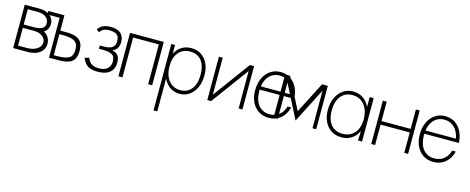

<svg xmlns="http://www.w3.org/2000/svg" viewBox="-37 -1181 5184 2116"><g transform="rotate(15 2555.0 -122.5)"><path d="M54.5 0V-495H220Q271 -495 308.8 -478.2Q346.5 -461.5 367.5 -431.8Q388.5 -402 388.5 -362Q388.5 -320.5 364.8 -290.8Q341 -261 298 -246.5L295.5 -276Q319.5 -272 339.8 -260.8Q360 -249.5 375.5 -232Q391 -214.5 399.5 -191.8Q408 -169 408 -142.5Q408 -100 385.2 -68Q362.5 -36 320 -18Q277.5 0 217.5 0ZM99.5 -4.5 71.5 -40H201.5Q236 -40 265 -47.8Q294 -55.5 315.2 -69.5Q336.5 -83.5 348.2 -102.8Q360 -122 360 -145Q360 -172 343.8 -194.2Q327.5 -216.5 298.5 -229.5Q269.5 -242.5 230.5 -242.5H79.5L99.5 -273ZM99.5 -250 76.5 -281H222Q258 -281 284.8 -288.5Q311.5 -296 326.2 -313Q341 -330 341 -358.5Q341 -388.5 325 -410Q309 -431.5 280.2 -443.2Q251.5 -455 214 -455H55L99.5 -490Z M463.5 0 463 -495H507V-295.5L470 -320H571Q638.5 -320 682.5 -305.2Q726.5 -290.5 748.2 -255.5Q770 -220.5 770 -159.5Q770 -98.5 748.2 -63.5Q726.5 -28.5 682.8 -14.2Q639 0 573 0ZM507 -7 469 -40H552.5Q634.5 -40 678.5 -63.5Q722.5 -87 722.5 -159.5Q722.5 -230 680.2 -255Q638 -280 552.5 -280H479L507 -313.5ZM323 -455V-495H507V-455Z M1022 11Q964.5 11 930 -2.8Q895.5 -16.5 875.8 -41.5Q856 -66.5 842.5 -101L890.5 -114Q902 -89.5 916.8 -70.2Q931.5 -51 957 -39.8Q982.5 -28.5 1025 -28.5Q1054 -28.5 1077.8 -35.8Q1101.5 -43 1118.5 -57Q1135.5 -71 1144.8 -91.5Q1154 -112 1154 -139Q1154 -199.5 1117.8 -218.2Q1081.5 -237 1016.5 -237H969.5V-274.5H1015Q1055.5 -274.5 1084 -283.2Q1112.5 -292 1127.5 -313Q1142.5 -334 1142.5 -371Q1142.5 -403.5 1130.5 -424Q1118.5 -444.5 1094.2 -454.2Q1070 -464 1034 -464Q1011.5 -464 994.2 -460.8Q977 -457.5 963.8 -451Q950.5 -444.5 940.8 -434.8Q931 -425 924 -412.5L891 -437.5Q904.5 -458 923.5 -472.8Q942.5 -487.5 969.8 -495.8Q997 -504 1036 -504Q1109.5 -504 1148.5 -470.5Q1187.5 -437 1187.5 -373.5Q1187.5 -297.5 1136.5 -269.2Q1085.5 -241 973 -237L1070.5 -270Q1117 -263.5 1146.8 -250Q1176.5 -236.5 1190.5 -210.2Q1204.5 -184 1204.5 -139Q1204.5 -89 1182 -55.5Q1159.5 -22 1118.8 -5.5Q1078 11 1022 11Z M1255.5 0V-495H1640.5V0H1595V-454.5H1301.5V0Z M1726.5 263V-495H1769V-325.5L1749.5 -338.5Q1770.5 -420.5 1823.5 -464.2Q1876.5 -508 1953.5 -508Q2018.5 -508 2067 -476.5Q2115.5 -445 2142.2 -388Q2169 -331 2169 -254.5Q2169 -176 2141.8 -115.8Q2114.5 -55.5 2066.2 -21.5Q2018 12.5 1954 12.5Q1904 12.5 1863 -9.2Q1822 -31 1793 -71.8Q1764 -112.5 1749.5 -169.5L1769.5 -182V263ZM1952 -28Q2006.5 -28 2045.5 -54.5Q2084.5 -81 2105.2 -130.5Q2126 -180 2126 -249.5Q2126 -301.5 2114.2 -342.2Q2102.5 -383 2080 -411Q2057.5 -439 2025.2 -453.5Q1993 -468 1951.5 -468Q1909.5 -468 1876.2 -453.5Q1843 -439 1819.2 -411.2Q1795.5 -383.5 1783 -344Q1770.5 -304.5 1770.5 -254.5Q1770.5 -203 1783.2 -161.2Q1796 -119.5 1820 -89.8Q1844 -60 1877.5 -44Q1911 -28 1952 -28Z M2269.5 0V-495H2313V-26L2281 -29L2623.5 -495H2671L2670.5 0H2627V-453.5L2660.5 -473L2313 0Z M2971.5 14Q2905.5 14 2855.8 -18Q2806 -50 2778.2 -107.5Q2750.5 -165 2750.5 -241Q2750.5 -319.5 2778.5 -379.8Q2806.5 -440 2856.5 -474Q2906.5 -508 2971.5 -508Q3034.5 -508 3082.5 -477.5Q3130.5 -447 3159 -391.5Q3187.5 -336 3191.5 -261H3152.5Q3149 -309.5 3134.5 -347.8Q3120 -386 3096.5 -412.8Q3073 -439.5 3041.5 -453.8Q3010 -468 2971.5 -468Q2931.5 -468 2899.2 -452.5Q2867 -437 2844.2 -408Q2821.5 -379 2809.2 -337.8Q2797 -296.5 2797 -245.5Q2797 -194.5 2809 -153.8Q2821 -113 2843.8 -84.8Q2866.5 -56.5 2899 -41.5Q2931.5 -26.5 2972.5 -26.5Q3014.5 -26.5 3048.8 -42.5Q3083 -58.5 3107 -88.5Q3131 -118.5 3142 -160.5H3183.5Q3169 -105 3139 -66Q3109 -27 3066.8 -6.5Q3024.5 14 2971.5 14ZM2771.5 -261V-298.5H3176L3177.5 -261Z M3025 0V-495H3082L3287.5 -92.5L3239 -92L3446.5 -495H3512V0H3469.5V-470.5L3492 -472L3267.5 -34.5L3047.5 -465.5L3073 -471V0Z M3801 14Q3734.5 14 3685 -18Q3635.5 -50 3608 -107.2Q3580.5 -164.5 3580.5 -241Q3580.5 -319.5 3608.5 -379.8Q3636.5 -440 3686.2 -474Q3736 -508 3800.5 -508Q3878 -508 3932.8 -460.5Q3987.5 -413 4010 -326.5L3990 -313.5V-495H4035.5V0H3989.5L3995.5 -171L4009 -155Q3995 -101 3965.5 -63.2Q3936 -25.5 3894.5 -5.8Q3853 14 3801 14ZM3803 -26.5Q3860.5 -26.5 3902.2 -52.5Q3944 -78.5 3966.8 -126.5Q3989.5 -174.5 3989.5 -241Q3989.5 -309.5 3966.2 -360.5Q3943 -411.5 3901 -439.5Q3859 -467.5 3802.5 -467.5Q3746.5 -467.5 3706.5 -441Q3666.5 -414.5 3645 -365Q3623.5 -315.5 3623.5 -246Q3623.5 -177 3644.8 -128Q3666 -79 3706.2 -52.8Q3746.5 -26.5 3803 -26.5Z M4140 0V-495H4184V-240L4141 -273.5H4553L4517 -240V-495H4560.5V0H4517V-266.5L4553 -233H4141L4184 -266.5V0Z M4850 14Q4784 14 4734.2 -18Q4684.5 -50 4656.8 -107.5Q4629 -165 4629 -241Q4629 -319.5 4657 -379.8Q4685 -440 4735 -474Q4785 -508 4850 -508Q4913 -508 4961 -477.5Q5009 -447 5037.5 -391.5Q5066 -336 5070 -261H5031Q5027.5 -309.5 5013 -347.8Q4998.5 -386 4975 -412.8Q4951.5 -439.5 4920 -453.8Q4888.5 -468 4850 -468Q4810 -468 4777.8 -452.5Q4745.5 -437 4722.8 -408Q4700 -379 4687.8 -337.8Q4675.5 -296.5 4675.5 -245.5Q4675.5 -194.5 4687.5 -153.8Q4699.5 -113 4722.2 -84.8Q4745 -56.5 4777.5 -41.5Q4810 -26.5 4851 -26.5Q4893 -26.5 4927.2 -42.5Q4961.5 -58.5 4985.5 -88.5Q5009.5 -118.5 5020.5 -160.5H5062Q5047.5 -105 5017.5 -66Q4987.5 -27 4945.2 -6.5Q4903 14 4850 14ZM4650 -261V-298.5H5054.5L5056 -261Z"/></g></svg>

Font: Russolo 10pt ExtraLight
Style: Regular
Weight: 200
Designer: Micah Stupak-Hahn
Version: Version 1.000